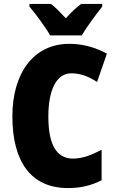

<svg xmlns="http://www.w3.org/2000/svg" viewBox="-20 -947 590 977"><path d="M235 -767H396C420 -808 470 -876 500 -913V-927H393C369 -910 344 -886 315 -854C286 -885 263 -909 239 -927H130V-913C160 -879 214 -805 235 -767ZM343 -574C391 -574 432 -557 474 -530L524 -674C462 -708 397 -724 333 -724C150 -724 43 -574 43 -355C43 -125 137 10 326 10C390 10 446 -3 497 -30V-185C449 -160 403 -140 351 -140C267 -140 226 -212 226 -354C226 -491 268 -574 343 -574Z"/></svg>

Font: Noto Sans Georgian Condensed Black
Style: Regular
Weight: 900
Width: 3
Designer: Monotype Design Team, Akaki Razmadze
Foundry: Google LLC
Version: Version 2.005